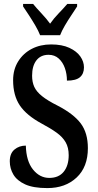

<svg xmlns="http://www.w3.org/2000/svg" viewBox="-20 -951 499 981"><path d="M222 10Q150 10 108.5 -9Q67 -28 48.5 -59Q30 -90 30 -127Q30 -167 54 -187Q78 -207 112 -207Q114 -128 148.5 -85Q183 -42 232 -42Q280 -42 305.5 -73.5Q331 -105 331 -158Q331 -197 315.5 -224Q300 -251 269.5 -273Q239 -295 194 -319Q116 -361 81.5 -412Q47 -463 47 -541Q47 -596 73 -637.5Q99 -679 142.5 -701.5Q186 -724 241 -724Q297 -724 334.5 -706.5Q372 -689 390.5 -662.5Q409 -636 409 -607Q409 -574 388.5 -556.5Q368 -539 322 -539Q322 -573 311.5 -603Q301 -633 280 -652Q259 -671 228 -671Q188 -671 166 -642.5Q144 -614 144 -564Q144 -532 155 -507.5Q166 -483 194.5 -460Q223 -437 275 -411Q356 -369 392.5 -320.5Q429 -272 429 -194Q429 -98 371.5 -44Q314 10 222 10ZM185 -771Q176 -794 160.5 -820.5Q145 -847 128 -873Q111 -899 98 -918V-931H149Q167 -909 192 -882.5Q217 -856 236 -830Q254 -856 279.5 -882.5Q305 -909 324 -931H374V-918Q362 -899 344.5 -873Q327 -847 311.5 -820.5Q296 -794 287 -771Z"/></svg>

Font: Noto Serif Tamil ExtraCondensed SemiBold
Style: Regular
Weight: 600
Width: 2
Designer: Indian Type Foundry, Tom Grace, and the Monotype Design Team
Foundry: Monotype Imaging Inc.
Version: Version 2.004; ttfautohint (v1.8.4.7-5d5b)